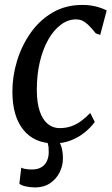

<svg xmlns="http://www.w3.org/2000/svg" viewBox="-20 -586 466 798"><path d="M205 10Q123 10 77.2 -46.2Q31.5 -102.5 31.5 -206Q31.5 -268 50.2 -331Q69 -394 105.8 -447.2Q142.5 -500.5 197 -533Q251.5 -565.5 322 -565.5Q351.5 -565.5 376.8 -559.5Q402 -553.5 423.5 -542.5L396.5 -441L378 -447.5Q359.5 -471 345.8 -483.5Q332 -496 320.5 -500.8Q309 -505.5 296 -505.5Q262.5 -505.5 232.8 -483.2Q203 -461 180.5 -421.2Q158 -381.5 145.5 -328.5Q133 -275.5 133 -214Q133 -159.5 145 -124Q157 -88.5 178.5 -71Q200 -53.5 228 -53.5Q253 -53.5 274.8 -60.8Q296.5 -68 316.2 -82.2Q336 -96.5 355 -116.5L374 -79Q357.5 -56.5 332.5 -36Q307.5 -15.5 275.2 -2.8Q243 10 205 10ZM125.5 193Q105.5 193 86 188.5Q66.5 184 60.5 177L68.5 110Q70.5 113.5 84 116Q97.5 118.5 112.5 118.5Q136.5 118.5 152 109Q167.5 99.5 175 83.2Q182.5 67 182.5 47.5Q183 26 179.2 12.5Q175.5 -1 171.5 -12L194.5 -13.5L219 -12Q228 2 234.8 23Q241.5 44 241.5 72.5Q241.5 103.5 227.5 131Q213.5 158.5 187.8 175.8Q162 193 125.5 193Z"/></svg>

Font: Merriweather 24pt SemiCondensed
Style: Italic
Weight: 400
Width: 4
Italic angle: -7.8°
Designer: Eben Sorkin
Foundry: Eben Sorkin
Version: Version 2.101